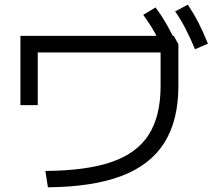

<svg xmlns="http://www.w3.org/2000/svg" viewBox="-20 -802 904 812"><path d="M659.2 -438.5V-580.1H139.6V-357.4H66.4V-650.4H714.8L734.4 -615.2V-438.5Q734.4 -293 675.3 -198.7Q616.2 -104.5 494.6 -58.1Q373 -11.7 182.6 -9.8L171.9 -79.1Q345.7 -80.1 452.6 -117.2Q559.6 -154.3 609.4 -232.9Q659.2 -311.5 659.2 -438.5ZM585.9 -739.3 637.7 -770.5Q664.1 -735.4 686 -696.8Q708 -658.2 730.5 -608.4L674.8 -581.1Q654.3 -628.9 633.3 -666Q612.3 -703.1 585.9 -739.3ZM720.7 -753.9 774.4 -782.2Q799.8 -744.1 819.8 -705.1Q839.8 -666 859.4 -617.2L804.7 -593.8Q784.2 -642.6 764.6 -680.7Q745.1 -718.8 720.7 -753.9Z"/></svg>

Font: Pretendard GOV Variable
Style: Regular
Weight: 400
Designer: Base glyphs from Inter by Rasmus Andersson; Hangul glyphs from Noto Sans CJK(Source Han Sans) by Jang Soo-young and Kang
Foundry: Kil Hyung-jin
Version: Version 1.307;Glyphs 3.2 (3192)